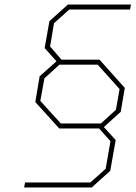

<svg xmlns="http://www.w3.org/2000/svg" viewBox="-20 -757 595 843"><path d="M86 66 90 44H377L444 -16L465 -137L415 -193H240L135 -309L154 -422L228 -488L176 -546L197 -664L278 -737H555L551 -715H284L217 -655L200 -553L250 -495H417L528 -371L510 -266L436 -199L488 -142L464 -7L383 66ZM247 -215H423L489 -275L505 -366L409 -473H241L175 -413L157 -314Z"/></svg>

Font: Tomorrow Thin
Style: Italic
Weight: 250
Italic angle: -10°
Designer: Tony de Marco, Monica Rizzolli
Foundry: Just in Type
Version: Version 2.002